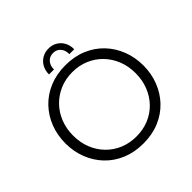

<svg xmlns="http://www.w3.org/2000/svg" viewBox="-220 -1058 1260 1260"><g transform="rotate(-45 410.0 -428.0)"><path d="M410 -869Q443 -869 469.5 -853.5Q496 -838 511 -810.5Q526 -783 526 -746H481Q481 -783 461.5 -805Q442 -827 410 -827Q378 -827 358 -805Q338 -783 338 -746H292Q292 -783 307.5 -810.5Q323 -838 349.5 -853.5Q376 -869 410 -869ZM410 13Q328 13 261 -15Q194 -43 146.5 -93Q99 -143 73.5 -209Q48 -275 48 -350Q48 -425 73.5 -491Q99 -557 146.5 -607Q194 -657 261 -685Q328 -713 410 -713Q493 -713 559.5 -685Q626 -657 673.5 -607Q721 -557 746.5 -491Q772 -425 772 -350Q772 -275 746.5 -209Q721 -143 673.5 -93Q626 -43 559.5 -15Q493 13 410 13ZM410 -52Q473 -52 526 -74Q579 -96 618 -136.5Q657 -177 678.5 -231.5Q700 -286 700 -350Q700 -415 678.5 -469Q657 -523 618 -563.5Q579 -604 526 -626.5Q473 -649 410 -649Q348 -649 295 -626.5Q242 -604 202.5 -563.5Q163 -523 141.5 -468.5Q120 -414 120 -350Q120 -286 141.5 -231.5Q163 -177 202.5 -136.5Q242 -96 295 -74Q348 -52 410 -52Z"/></g></svg>

Font: MuseoModerno Thin Light
Style: Regular
Weight: 300
Version: Version 1.003